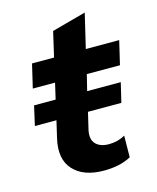

<svg xmlns="http://www.w3.org/2000/svg" viewBox="-102 -719 653 800"><g transform="rotate(-15 224.5 -319.5)"><path d="M425 -398H282L265 -329H410L390 -245H246L229 -173Q220 -133 239 -112.5Q258 -92 297 -92Q334 -92 366 -110L365 -17Q318 9 248 9Q160 9 116.5 -38.5Q73 -86 93 -172L110 -245H17L36 -329H129L145 -398H49L73 -500H168L193 -608L340 -648L305 -500H449Z"/></g></svg>

Font: Elaine Sans SemiBold
Style: Italic
Weight: 600
Italic angle: -13°
Designer: Wei Huang
Foundry: Wei Huang
Version: Version 2.001;December 24, 2019;FontCreator 12.0.0.2547 64-b